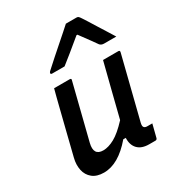

<svg xmlns="http://www.w3.org/2000/svg" viewBox="-193 -934 986 1067"><g transform="rotate(-30 300.0 -400.5)"><path d="M155 -534H255Q267 -534 263 -523Q241 -435 219 -347.5Q197 -260 175 -172Q157 -98 220 -98Q253 -98 292.5 -119.5Q332 -141 384 -197Q404 -276 423.5 -354.5Q443 -433 469 -534H567Q578 -534 575 -522Q550 -423 524.5 -320.5Q499 -218 476 -127Q471 -106 478 -99Q484 -92 498 -92H530Q525 -72 519.5 -50.5Q514 -29 509 -9Q506 0 497 0H457Q409 0 384.5 -25.5Q360 -51 362 -96H346Q255 11 162 11Q116 11 89 -11Q62 -33 54.5 -68.5Q47 -104 57 -144Q75 -218 93.5 -291Q112 -364 130 -437Q136 -462 142.5 -486.5Q149 -511 155 -534ZM391 -812H459Q467 -812 471.5 -808Q476 -804 485 -790Q491 -781 504 -760.5Q517 -740 533.5 -713Q550 -686 567.5 -659Q585 -632 598 -610H520Q502 -610 493 -621Q486 -632 466 -659Q446 -686 416 -727H410Q362 -687 328 -659.5Q294 -632 266 -610H186Q176 -610 178 -619Q179 -623 183.5 -627.5Q188 -632 205 -647Q220 -661 245.5 -683.5Q271 -706 299.5 -731Q328 -756 353 -778Q378 -800 391 -812Z"/></g></svg>

Font: Recursive Sn Lnr St Med
Style: Italic
Weight: 500
Italic angle: -15°
Version: Version 1.079;hotconv 1.0.112;makeotfexe 2.5.65598; ttfautoh